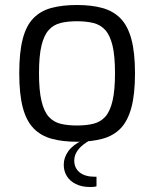

<svg xmlns="http://www.w3.org/2000/svg" viewBox="-20 -561 617 768"><path d="M288 6Q230 6 186.5 -6Q143 -18 114 -48Q85 -78 71 -131.5Q57 -185 57 -268Q57 -352 71 -405.5Q85 -459 114 -488.5Q143 -518 186.5 -529.5Q230 -541 288 -541Q346 -541 389.5 -529Q433 -517 462 -487.5Q491 -458 505.5 -404.5Q520 -351 520 -268Q520 -184 505.5 -130.5Q491 -77 462.5 -47.5Q434 -18 390 -6Q346 6 288 6ZM288 -59Q325 -59 353.5 -66Q382 -73 401 -94Q420 -115 430 -157Q440 -199 440 -268Q440 -338 430 -379Q420 -420 401 -441Q382 -462 353.5 -469Q325 -476 288 -476Q250 -476 222 -469Q194 -462 175 -441Q156 -420 146 -379Q136 -338 136 -268Q136 -199 146 -157Q156 -115 175 -94Q194 -73 222 -66Q250 -59 288 -59ZM340 187Q307 187 283 175Q259 163 247 143Q235 123 235 98Q235 69 253.5 43.5Q272 18 310 0H340Q309 17 293 37.5Q277 58 277 81Q277 111 298.5 128.5Q320 146 360 146H366V184Q361 186 354.5 186.5Q348 187 340 187Z"/></svg>

Font: Exo Thin
Style: Regular
Weight: 400
Version: Version 2.000